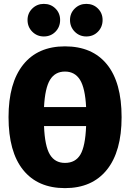

<svg xmlns="http://www.w3.org/2000/svg" viewBox="-20 -952 671 990"><path d="M607 -348Q607 -171 531 -76.5Q455 18 315 18Q175 18 99.5 -75.5Q24 -169 24 -348Q24 -524 99.5 -618.5Q175 -713 315 -713Q456 -713 531.5 -620Q607 -527 607 -348ZM207 -400H424Q419 -498 392.5 -540.5Q366 -583 315 -583Q264 -583 238 -540.5Q212 -498 207 -400ZM424 -302H207Q211 -199 237 -155.5Q263 -112 315 -112Q369 -112 394.5 -155Q420 -198 424 -302ZM290 -849Q290 -813 266 -788.5Q242 -764 206 -764Q171 -764 146.5 -788.5Q122 -813 122 -849Q122 -884 146.5 -908Q171 -932 206 -932Q242 -932 266 -908Q290 -884 290 -849ZM509 -849Q509 -813 485 -788.5Q461 -764 425 -764Q390 -764 365.5 -788.5Q341 -813 341 -849Q341 -884 365.5 -908Q390 -932 425 -932Q461 -932 485 -908Q509 -884 509 -849Z"/></svg>

Font: Fira Sans Condensed ExtraBold
Style: Regular
Weight: 800
Width: 3
Designer: Carrois Corporate & Edenspiekermann AG
Foundry: Carrois Corporate GbR & Edenspiekermann AG
Version: Version 4.203